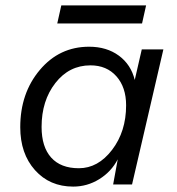

<svg xmlns="http://www.w3.org/2000/svg" viewBox="-20 -683 656 711"><path d="M521 -663 506 -596H192L207 -663ZM251 8Q164 8 109.5 -53Q55 -114 55 -212Q55 -338 127.5 -424Q200 -510 310 -510Q375 -510 420 -477Q465 -444 479 -387L505 -500H585L469 0H399L416 -93Q392 -47 347.5 -19.5Q303 8 251 8ZM272 -60Q343 -60 395 -128Q447 -196 447 -293Q447 -360 411 -400.5Q375 -441 315 -441Q236 -441 185 -375.5Q134 -310 134 -213Q134 -139 169.5 -99.5Q205 -60 272 -60Z"/></svg>

Font: Elaine Sans
Style: Italic
Weight: 400
Italic angle: -13°
Designer: Wei Huang
Foundry: Wei Huang
Version: Version 2.001;December 24, 2019;FontCreator 12.0.0.2547 64-b